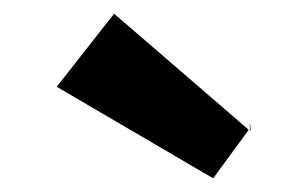

<svg xmlns="http://www.w3.org/2000/svg" viewBox="-20 -853 446 281"><path d="M344 -663 147 -833 63 -726 292 -592ZM347 -662H346C346 -663 345 -672 346 -672Z"/></svg>

Font: Hussar Woodtype
Style: SeBd
Weight: 900
Foundry: Cannot Into Space Fonts
Version: Version 1.07